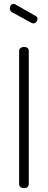

<svg xmlns="http://www.w3.org/2000/svg" viewBox="-20 -974 248 994"><path d="M104 -731Q115 -731 122 -726Q129 -721 129 -710V-22Q129 -11 122 -5.5Q115 0 104 0Q94 0 86.5 -5.5Q79 -11 79 -22V-710Q79 -720 86.5 -725.5Q94 -731 104 -731ZM31 -931Q31 -940 36.5 -947Q42 -954 51 -954Q55 -953 58 -952L165 -891Q174 -887 174 -876Q174 -867 167.5 -860Q161 -853 152 -853Q148 -853 142 -856L42 -911Q31 -918 31 -931Z"/></svg>

Font: Dosis
Style: Regular
Weight: 400
Designer: Edgar Tolentino, Pablo Impallari, Igino Marini
Foundry: Edgar Tolentino, Pablo Impallari, Igino Marini
Version: Version 1.007;Glyphs 3.1.1 (3134)